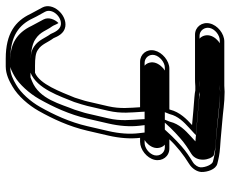

<svg xmlns="http://www.w3.org/2000/svg" viewBox="-84 -620 765 636"><g transform="rotate(-90 298.0 -301.5)"><path d="M332.3 59.5H479.3C504.8 59.5 532.9 37.4 538.8 11.5C544.8 -14.2 527.4 -37.5 501.7 -37.5H354.7C347.5 -37.5 341.7 -37.3 331.1 -36.5H317.2C312.8 -37.5 303.6 -38.8 294.6 -39.5C261.9 -41.6 236 -44.4 202.3 -47.3C221.6 -64.9 245.2 -87.6 253.3 -120.3C253.3 -120.3 253.4 -120.6 254.2 -122.5H389.3C415 -122.5 443.1 -145.8 449.1 -171.5C455.1 -197.4 437.2 -219.5 411.7 -219.5H261.3C259.5 -252.5 255.2 -284.5 264.5 -325L280.5 -394C281.8 -399.8 283.5 -405.7 285.7 -412.3L293.1 -436C312.3 -482.6 337.6 -552.2 375.5 -567.5H399C422.7 -567.5 441.5 -565.7 451.8 -557.6C470.3 -545.8 475.3 -525.9 490 -506.2C495.8 -493 504.9 -470.7 528.7 -467.1C567.4 -461.2 610.3 -508.6 591.5 -543.5C583.9 -558 578.3 -568.1 570.5 -582.5C547.1 -632.3 506.1 -664.5 422.4 -664.5H396.4C370.5 -664.5 347.5 -652.7 330 -642.2C298.3 -623.9 268.1 -589.1 249.1 -555.4C223 -509.1 197.5 -454.7 183.5 -394L167.5 -325C158.6 -286.3 156.2 -250.8 159.9 -219.5H146.7C121.2 -219.5 93.1 -197.4 87.1 -171.5C81.2 -145.8 98.5 -122.5 124.3 -122.5H155C131.6 -97.4 103 -75 73.8 -57.1C57.5 -47.1 47.3 -30.1 46.8 -16C46.3 2.7 55.1 31.3 73.8 36.3C89.1 40.3 107.2 44.2 128 45.5L155.5 47.5C174.6 48.9 194.1 51.2 211.3 52.5C245.9 55 274.6 60.5 312 60.5H312.3C320.3 59.8 327.2 59.5 332.3 59.5ZM351.2 -22.5H498.2C515.2 -22.5 527.8 -5.8 523.8 11.5C519.9 28.7 500 44.5 482.7 44.5H335.7C330.4 44.5 322 45 315.2 45.5C260 45.3 214.4 36.5 160 32.5L132.4 30.5C112.7 29.3 95.8 25.7 80.8 21.7C71.6 19.3 61.7 -2.6 62.2 -19C62.5 -26.8 68.9 -38.2 79.7 -44.9C96.9 -55.4 115.1 -67.2 131.6 -82C141.7 -91.1 156 -104 165.3 -113.9L187.2 -137.5H127.7C110.7 -137.5 98.1 -154.2 102.1 -171.5C106.1 -188.7 125.9 -204.5 143.2 -204.5H177.5L175.2 -224.4C171.7 -253.9 173.9 -287.8 182.5 -325L198.5 -394C212 -452.6 236.6 -505.3 262.2 -550.6C279.9 -582 308.2 -614 335.6 -629.8C352.5 -640 371.7 -649.5 392.9 -649.5H418.9C498.2 -649.5 534.4 -620.4 556.2 -573.9C563.3 -558.7 569.8 -549.1 577.4 -534.5C590.6 -510.1 560.1 -478 534.3 -481.9C518 -484.4 510.1 -501.5 503.9 -515.7C490.6 -533.4 484.6 -555.8 462.6 -570.4C447.2 -581.8 426.2 -582.5 402.5 -582.5H375.8C321.9 -560.8 297.8 -484.3 278.7 -438L271 -413.7C268.8 -407 266.9 -400.2 265.5 -394L249.5 -325C239.5 -281.6 244.2 -247.6 246 -215.4L246.6 -204.5H408.2C425.5 -204.5 438.1 -188.7 434.1 -171.5C430.1 -154.1 409.8 -137.5 392.7 -137.5H244.9L239.9 -124.9C239.8 -124.7 238.9 -122.4 238.6 -121.7L238.3 -120.5C231.7 -93.7 212.4 -74.6 193.2 -57.1L168.9 -34.8L197.6 -32.3C231.1 -29.5 257.2 -26.6 290.2 -24.5C299.4 -23.8 307.8 -22.5 312.2 -21.5H328.2C338.6 -22.3 344.3 -22.5 351.2 -22.5ZM331.6 -21.5H303.2C296 -23.1 294.4 -23.9 284.1 -24.7C250 -26.9 222.3 -29.9 190.2 -32.6L148.2 -36.2L165.3 -51.9C184.3 -69.3 205.8 -89.7 213.3 -120.3L213.4 -120.9C213.9 -121.9 213.4 -120.8 214.4 -123.4L220 -137.5H382.9C392.1 -142.6 405.6 -156.6 409.1 -171.5C412.5 -186.3 405.8 -199.4 398.8 -204.5H221.9L221.2 -217.9C219.4 -250.6 214.9 -283.4 224.5 -325L240.5 -394C241.8 -399.9 243.6 -406.2 245.8 -412.8L253.3 -436.8C272.3 -482.9 287.7 -553.2 347.2 -577.2L360.4 -582.5H402.5C430.2 -582.5 468.8 -579.7 487.7 -565.5C511.6 -549.7 515.3 -529.3 528.8 -511.4C533.1 -505.6 535.2 -496.7 540.2 -489.8C553 -502.7 560.6 -523.5 552 -539.4C544.4 -554.1 539.1 -563.6 531 -578.5C507.1 -629.5 468.6 -649.5 418.9 -649.5H394.6C389.7 -648.4 376.1 -642.6 363.4 -635C337.3 -619.9 306.8 -586.1 288.4 -553.5C262.5 -507.6 237.3 -453.9 223.5 -394L207.5 -325C198.7 -286.9 196.4 -251.9 200 -221.4L202 -204.5H152.6C143.9 -199.8 130.5 -186.5 127.1 -171.5C123.7 -156.7 130.2 -143 137.5 -137.5H210.2L192.8 -118.7C184 -109.2 169.6 -96.3 159.5 -87.3C143.4 -72.7 124.9 -60.7 107.6 -50.1C77.9 -31.9 86 12.4 101.7 24.5C114.1 27.7 125.9 30 138.3 30.7L166.4 32.7C216.3 36.4 272.5 44.9 311.9 45.5C319.6 44.9 327.7 44.5 335.7 44.5H473.3C482 39.8 495.4 26.5 498.8 11.5C502.3 -3.3 495.7 -17 488.4 -22.5H351.2C347.5 -22.5 339.4 -22.1 331.6 -21.5Z"/></g></svg>

Font: HoneyBee
Style: BlurIt
Weight: 700
Foundry: Cannot Into Space Fonts
Version: Version 0.89